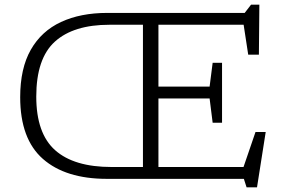

<svg xmlns="http://www.w3.org/2000/svg" viewBox="-20 -762 1200 818"><path d="M435.5 0Q259.5 0 162.8 -85Q66 -170 66 -348Q66 -470.5 111.2 -550Q156.5 -629.5 239.8 -668.2Q323 -707 437 -707H1022.5L1049.5 -742H1085L1083 -529H1037.5L1018 -656.5H655V-393H873L886 -494.5H926V-239H886L873 -342.5H655V-50.5H1017.5L1068.5 -199.5H1112L1075 36H1030.5L1019 0ZM455.5 -50.5H589V-656.5H446Q293.5 -656.5 214 -584.8Q134.5 -513 134.5 -350.5Q134.5 -193.5 215 -122Q295.5 -50.5 455.5 -50.5Z"/></svg>

Font: Newsreader Caption Light
Style: Regular
Weight: 300
Designer: Hugues Gentile
Foundry: Production Type
Version: Version 1.001